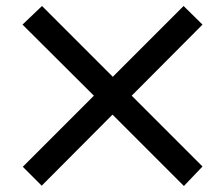

<svg xmlns="http://www.w3.org/2000/svg" viewBox="-20 -577 740 640"><path d="M655 -22 419 -258 655 -495 592 -557 356 -321 120 -557 55 -495 293 -258 56 -21 119 42 355 -195 593 43Z"/></svg>

Font: STIX Two Text
Style: Bold Italic
Weight: 700
Italic angle: -12°
Designer: Ross Mills, John Hudson & Paul Hanslow, Tiro Typeworks Ltd; with prior portions MicroPress Inc. and Coen Hoffman, Elsevi
Foundry: Tiro Typeworks Ltd
Version: Version 2.13 b171